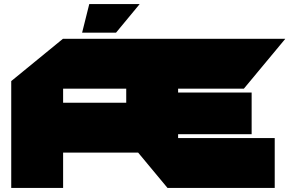

<svg xmlns="http://www.w3.org/2000/svg" viewBox="-20 -920 1416 940"><path d="M35 0V-523L288 -730H289V0ZM289 -173V-417H598L661 -173ZM800 0 598 -243V-244H1325V0ZM598 -244V-486H852V-244ZM289 -486V-730H650L852 -487V-486ZM852 -263V-467H1212V-263ZM852 -486 650 -730H1376V-729L1174 -486ZM382 -760 417 -900H663V-899L548 -760Z"/></svg>

Font: Foldit Black
Style: Regular
Weight: 900
Version: Version 1.003